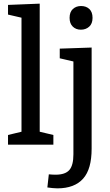

<svg xmlns="http://www.w3.org/2000/svg" viewBox="-20 -794 605 1054"><path d="M198 -61 189 -73 273 -53V0H24V-53L107 -73L98 -61V-704L106 -695L24 -714V-767L198 -774ZM295 240Q282 240 268.5 238.5Q255 237 240 235L248 163Q258 164 267.5 164.5Q277 165 285 165Q338 165 360.5 139.5Q383 114 383 53V-468L394 -454L308 -474V-527L483 -533V22Q483 78 471.5 119Q460 160 436.5 186.5Q413 213 377.5 226.5Q342 240 295 240ZM424 -631Q397 -631 379.5 -648Q362 -665 362 -696Q362 -728 380 -744.5Q398 -761 425 -761Q453 -761 470.5 -744.5Q488 -728 488 -696Q488 -664 469.5 -647.5Q451 -631 424 -631Z"/></svg>

Font: Bitter Thin Medium
Style: Regular
Weight: 500
Version: Version 3.021